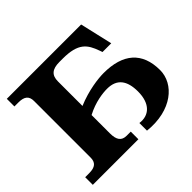

<svg xmlns="http://www.w3.org/2000/svg" viewBox="-163 -901 1105 1105"><g transform="rotate(-45 389.5 -348.5)"><path d="M294 -140V-289C364 -326 430 -333 464 -333C544 -333 579 -284 579 -196C579 -97 527 -52 456 -62V0C642 20 756 -81 756 -193C756 -339 670 -411 514 -411C470 -411 384 -401 294 -363V-563C294 -613 320 -636 379 -636H406C533 -636 563 -591 589 -518L595 -501H666L620 -700H15V-638H48C96 -638 117 -620 117 -580V-120C117 -80 96 -62 48 -62H15V0H386V-62H353C312 -62 294 -86 294 -140Z"/></g></svg>

Font: LT Superior Serif ExtraBold
Style: Regular
Weight: 800
Designer: Daniel Lyons
Foundry: LyonsType
Version: Version 2.120;FEAKit 1.0